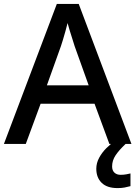

<svg xmlns="http://www.w3.org/2000/svg" viewBox="-20 -737 694 983"><path d="M540 0 464 -206H188L112 0H0L271 -717H383L653 0ZM362 -501Q359 -512 351.5 -534.5Q344 -557 337 -580.5Q330 -604 326 -619Q321 -599 314.5 -575.5Q308 -552 302 -532.5Q296 -513 292 -501L220 -300H434ZM554 115Q554 136 566 147Q578 158 597 158Q614 158 626.5 155.5Q639 153 648 151V216Q633 220 618 223Q603 226 582 226Q528 226 500.5 199Q473 172 473 127Q473 98 487.5 71Q502 44 524.5 21.5Q547 -1 570 -16L623 0Q589 32 571.5 58.5Q554 85 554 115Z"/></svg>

Font: Noto Sans Thai Medium
Style: Regular
Weight: 500
Designer: Monotype Design Team
Foundry: Monotype Imaging Inc.
Version: Version 2.001